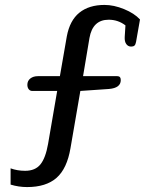

<svg xmlns="http://www.w3.org/2000/svg" viewBox="-20 -611 607 779"><path d="M23 138V72Q50 82 82 82Q123 82 144 56Q165 30 175 -27L212 -242H111Q102 -242 96.5 -249Q91 -256 91 -267Q91 -283 103 -292.5Q115 -302 134 -302H223L251 -463Q263 -528 302 -559.5Q341 -591 404 -591Q442 -591 483.5 -574Q525 -557 548 -532L532 -441Q530 -430 525.5 -426Q521 -422 512 -422Q500 -422 492.5 -432Q485 -442 486 -461L489 -508Q459 -531 421 -531Q356 -531 343 -457L317 -302H456Q470 -302 470 -286Q470 -254 422 -250L306 -242L266 -10Q252 73 209.5 110.5Q167 148 90 148Q56 148 23 138Z"/></svg>

Font: Maitree Medium
Style: Regular
Weight: 500
Designer: CadsonDemak Team
Foundry: CadsonDemak
Version: Version 1.000